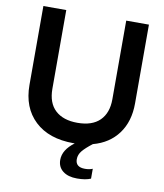

<svg xmlns="http://www.w3.org/2000/svg" viewBox="-99 -809 930 1091"><g transform="rotate(10 366.5 -263.0)"><path d="M366 9Q223 9 142.5 -67Q62 -143 62 -274V-729H194V-275Q194 -193 239.5 -151Q285 -109 367 -109Q452 -109 496 -152.5Q540 -196 540 -275V-729H671V-274Q671 -170 619.5 -100Q568 -30 475 -5Q436 25 418 47Q400 69 400 95Q400 141 455 141Q480 141 499 133V190Q469 203 420 203Q368 203 338 179.5Q308 156 308 115Q308 57 373 9Z"/></g></svg>

Font: Mona Sans SemiBold
Style: Regular
Weight: 600
Designer: Deni Anggara
Foundry: GitHub
Version: Version 2.000;Glyphs 3.2.3 (3260)